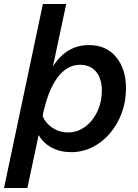

<svg xmlns="http://www.w3.org/2000/svg" viewBox="-38 -740 686 954"><path d="M-18 194 175 -720H291L225 -410Q292 -516 404 -516Q490 -516 539 -456.5Q588 -397 588 -302Q588 -235 566.5 -177.5Q545 -120 507.5 -76.5Q470 -33 421 -8.5Q372 16 316 16Q261 16 219 -6.5Q177 -29 154 -69L98 194ZM176 -175 174 -163Q188 -128 222.5 -105Q257 -82 300 -82Q346 -82 384 -109.5Q422 -137 445 -184.5Q468 -232 468 -290Q468 -349 439.5 -383.5Q411 -418 359 -418Q296 -418 249 -356.5Q202 -295 176 -175Z"/></svg>

Font: Wix Madefor Text SemiBold
Style: Italic
Weight: 600
Italic angle: -12°
Designer: Dalton Maag Ltd
Foundry: Dalton Maag Ltd
Version: Version 3.100